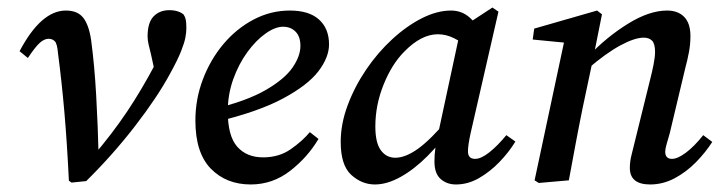

<svg xmlns="http://www.w3.org/2000/svg" viewBox="-20 -479 1912 510"><path d="M163 1Q158 -101 151 -181.5Q144 -262 134 -338Q132 -363 125.5 -369.5Q119 -376 109 -376Q98 -376 86 -365.5Q74 -355 54 -325L32 -343Q89 -451 155 -451Q186 -451 201 -432Q216 -413 222 -373Q231 -306 235.5 -225.5Q240 -145 242 -64H227Q279 -125 317.5 -182.5Q356 -240 392 -308Q396 -316 400 -324Q404 -332 408 -340L396 -266L381 -335Q378 -347 375 -359.5Q372 -372 372 -382Q372 -419 388 -435.5Q404 -452 430 -452Q443 -452 453 -448.5Q463 -445 468 -440Q472 -434 473.5 -426.5Q475 -419 475 -404Q475 -393 472.5 -379.5Q470 -366 461 -343Q452 -320 431 -282Q398 -221 339 -144.5Q280 -68 209 2L170 6Z M646 11Q581 11 540 -31Q499 -73 499 -159Q499 -216 519 -268.5Q539 -321 573.5 -362Q608 -403 653.5 -427Q699 -451 750 -451Q801 -451 827.5 -427Q854 -403 854 -361Q854 -327 826 -290Q798 -253 732 -217.5Q666 -182 553 -155L550 -190Q636 -211 686 -240Q736 -269 757 -299.5Q778 -330 778 -357Q778 -382 765 -395Q752 -408 732 -408Q711 -408 685.5 -390Q660 -372 637 -340.5Q614 -309 599.5 -268.5Q585 -228 585 -183Q585 -118 610 -89.5Q635 -61 679 -61Q721 -61 752 -82.5Q783 -104 803 -128L826 -110Q797 -61 750.5 -25Q704 11 646 11Z M976 11Q941 11 913 -14.5Q885 -40 885 -102Q885 -150 903.5 -199.5Q922 -249 952.5 -294Q983 -339 1021.5 -374.5Q1060 -410 1100.5 -430.5Q1141 -451 1178 -451Q1207 -451 1228 -432Q1249 -413 1267 -385L1224 -353Q1207 -367 1186 -377.5Q1165 -388 1143 -388Q1099 -388 1054 -342Q1021 -309 999 -254.5Q977 -200 977 -143Q977 -100 991.5 -80Q1006 -60 1030 -60Q1057 -60 1090.5 -84Q1124 -108 1173 -166L1181 -143Q1150 -99 1115 -64Q1080 -29 1044 -9Q1008 11 976 11ZM1191 11Q1167 11 1150.5 -3.5Q1134 -18 1134 -50Q1134 -69 1136.5 -86Q1139 -103 1144 -125L1204 -404L1288 -459L1304 -448L1230 -125Q1223 -93 1223 -77Q1223 -57 1242 -57Q1258 -57 1280 -74.5Q1302 -92 1325 -120L1349 -103Q1332 -75 1307 -49Q1282 -23 1252.5 -6Q1223 11 1191 11Z M1653 -33Q1653 -50 1657.5 -67.5Q1662 -85 1668 -110L1706 -264Q1712 -287 1716 -307.5Q1720 -328 1720 -341Q1720 -363 1712 -371Q1704 -379 1690 -379Q1666 -379 1628 -358.5Q1590 -338 1541 -296L1545 -332Q1593 -382 1649 -416.5Q1705 -451 1752 -451Q1781 -451 1797.5 -434Q1814 -417 1814 -383Q1814 -362 1810 -340.5Q1806 -319 1800 -297L1759 -125Q1754 -108 1750.5 -95.5Q1747 -83 1747 -76Q1747 -57 1765 -57Q1780 -57 1802 -73.5Q1824 -90 1848 -120L1872 -102Q1854 -74 1828.5 -48Q1803 -22 1772 -5.5Q1741 11 1707 11Q1653 11 1653 -33ZM1491 0 1411 7 1400 0 1481 -380 1508 -363 1395 -374 1399 -403 1566 -451 1579 -441 1556 -326 1528 -194Q1518 -145 1509 -97Q1500 -49 1491 0Z"/></svg>

Font: Lisu Bosa SemiBold
Style: Italic
Weight: 600
Italic angle: -19°
Designer: David Morse, Annie Olsen, Victor Gaultney, Frank Grießhammer (Latin)
Foundry: SIL International
Version: Version 2.000